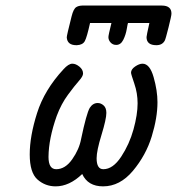

<svg xmlns="http://www.w3.org/2000/svg" viewBox="-20 -659 631 684"><path d="M206.1 -412.1Q224.1 -432.1 237.8 -432.1Q250 -432.1 262.9 -421.6Q275.9 -411.1 275.9 -397Q275.9 -387.2 261 -370.6Q246.1 -354 222.2 -321.5Q198.2 -289.1 182.1 -246.1Q153.3 -165 152.8 -100.1Q152.8 -56.2 180.2 -56.2Q212.4 -56.2 237.3 -91.6Q262.2 -127 269 -164.1Q288.1 -254.9 299.8 -274.9Q311 -292 328.1 -292Q339.4 -292 349.1 -283.4Q358.9 -274.9 358.9 -256.8Q358.9 -234.9 341.6 -178.5Q324.2 -122.1 324.2 -95.2Q324.2 -56.2 348.1 -56.2Q382.3 -56.2 411.6 -100.6Q440.9 -145 455.6 -198Q470.2 -251 470.2 -291Q470.2 -327.1 458.5 -361.1Q446.8 -395 446.8 -399.9Q446.8 -412.1 461.4 -422.1Q476.1 -432.1 487.8 -432.1Q513.7 -432.1 527.3 -384Q541 -335.9 541 -294.9Q541 -239.7 520.5 -172.9Q500 -106 453.6 -50.5Q407.2 4.9 347.2 4.9Q293 4.9 272.9 -39.1Q227.1 4.9 178.2 4.9Q141.1 4.9 113.5 -19.5Q85.9 -43.9 85.9 -108.9Q85.9 -173.8 112.1 -256.3Q138.2 -338.9 206.1 -412.1ZM217.8 -525.9Q217.8 -532.7 234.9 -600.1Q241.7 -627.9 252 -633.8Q259.8 -638.7 272.9 -639.2H556.2Q591.3 -639.2 590.8 -609.9Q590.8 -603 580.3 -561Q569.8 -519 566.9 -514.2Q558.1 -498 537.1 -498Q502 -498 502 -526.9Q502 -531.7 512.2 -577.1H436Q435.1 -576.2 431.6 -555.7Q428.2 -535.2 419.2 -517.1Q410.2 -499 394 -499Q381.8 -499 374 -507.6Q366.2 -516.1 366.2 -526.9Q366.2 -533.7 377 -577.1H300.8Q289.6 -526.4 282.2 -512.7Q274.9 -499 253.9 -498H252Q219.7 -498 217.8 -525.9Z"/></svg>

Font: CMU Typewriter Text
Style: Italic
Weight: 500
Italic angle: -14.04°
Version: Version 0.7.0